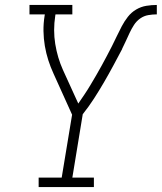

<svg xmlns="http://www.w3.org/2000/svg" viewBox="-20 -755 653 775"><path d="M136 0V-38H229L271 -292L196 -458Q184 -484 175 -512Q166 -540 161 -569.5Q156 -599 155.5 -629.5Q155 -660 160 -691L161 -697H99V-735H272V-697H204L203 -691Q194 -633 203 -577.5Q212 -522 234 -473L296 -337Q309 -356 321.5 -374.5Q334 -393 345.5 -412.5Q357 -432 368.5 -451.5Q380 -471 390.5 -490.5Q401 -510 411.5 -529.5Q422 -549 432 -569Q442 -589 451.5 -609Q461 -629 471.5 -649Q482 -669 496 -687Q510 -705 529.5 -716.5Q549 -728 570.5 -731.5Q592 -735 613 -735V-697Q596 -697 578.5 -694Q561 -691 546 -680.5Q531 -670 521 -654.5Q511 -639 503.5 -623Q496 -607 488.5 -590.5Q481 -574 473 -558V-557Q455 -523 437 -489.5Q419 -456 399.5 -422.5Q380 -389 359 -356.5Q338 -324 314 -294L272 -38H359V0Z"/></svg>

Font: Iosevka Curly Slab XLtExObl
Style: Regular
Weight: 200
Width: 7
Italic angle: -9°
Monospace: yes
Designer: Belleve Invis
Foundry: Belleve Invis
Version: Version 11.0.0; ttfautohint (v1.8.3)